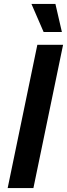

<svg xmlns="http://www.w3.org/2000/svg" viewBox="-20 -957 341 977"><path d="M170 -729H301L150 0H19ZM140 -937H262L295 -794H202Z"/></svg>

Font: Mona Sans SemiBold
Style: Italic
Weight: 600
Italic angle: -11.7°
Designer: Deni Anggara
Foundry: GitHub
Version: Version 2.000